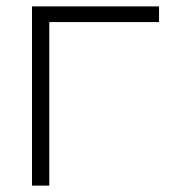

<svg xmlns="http://www.w3.org/2000/svg" viewBox="-20 -580 529 600"><path d="M477 -560V-511H109L134 -536V0H80V-560Z"/></svg>

Font: Unbounded ExtraLight
Style: Regular
Weight: 250
Designer: Luke Prowse, Jean-Baptiste Morizot, Fátima Lázaro, Florian Runge
Foundry: NaN
Version: Version 1.701;gftools[0.9.28.dev5+ged2979d]